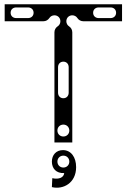

<svg xmlns="http://www.w3.org/2000/svg" viewBox="-20 -670 596 903"><path d="M236 -518V0H320V-518C320 -530 314 -540 305 -546C297 -551 292 -560 292 -570C292 -586 304 -598 320 -598C330 -598 339 -593 344 -585C350 -576 360 -570 372 -570H554V-650H2V-570H184C196 -570 206 -576 212 -585C217 -593 226 -598 236 -598C252 -598 264 -586 264 -570C264 -560 259 -551 251 -546C242 -540 236 -530 236 -518ZM278 -28C262 -28 250 -40 250 -56C250 -72 262 -84 278 -84C294 -84 306 -72 306 -56C306 -40 294 -28 278 -28ZM278 -208C263 -208 253 -219 253 -234V-354C253 -369 263 -380 278 -380C293 -380 303 -369 303 -354V-234C303 -219 293 -208 278 -208ZM30 -610C30 -625 41 -635 56 -635H112C127 -635 138 -625 138 -610C138 -595 127 -585 112 -585H56C41 -585 30 -595 30 -610ZM418 -610C418 -625 429 -635 444 -635H500C515 -635 526 -625 526 -610C526 -595 515 -585 500 -585H444C429 -585 418 -595 418 -610ZM226 168 224 210C277 223 338 191 338 116C338 69 314 36 276 36C244 36 224 59 224 90C224 122 244 146 282 144C280 165 257 175 226 168ZM278 118C262 118 250 106 250 90C250 74 262 62 278 62C294 62 306 74 306 90C306 106 294 118 278 118Z"/></svg>

Font: Apfel Grotezk Brukt
Style: Regular
Weight: 300
Designer: Luigi Gorlero
Foundry: © 2023, Luigi Gorlero & Collletttivo
Version: Version 2.000;Glyphs 3.2 (3217)